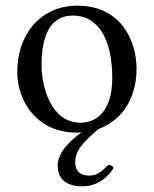

<svg xmlns="http://www.w3.org/2000/svg" viewBox="-20 -459 544 679"><path d="M382 135C378 128 372 124 363 124C341 146 325 162 296 162C259 162 246 141 246 115C246 74 272 45 329 -3C356 -13 379 -28 398 -46C443 -90 463 -153 463 -214C463 -318 406 -439 253 -439C187 -439 133 -412 96 -369C60 -326 41 -268 41 -205C41 -103 109 10 251 10C257 10 262 10 268 9C218 46 184 85 184 126C184 180 222 200 272 200C313 200 353 180 382 135ZM238 -404C324 -404 377 -326 377 -182C377 -56 312 -25 265 -25C161 -25 127 -151 127 -228C127 -315 148 -404 238 -404Z"/></svg>

Font: Libertinus Serif
Style: Regular
Weight: 400
Designer: Philipp H. Poll, Khaled Hosny
Foundry: Caleb Maclennan
Version: Version 7.050;RELEASE